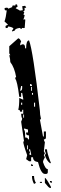

<svg xmlns="http://www.w3.org/2000/svg" viewBox="-20 -871 286 900"><path d="M65.4 -691.4Q72.3 -691.4 79.1 -676.8Q74.2 -668.9 74.2 -658.2L84 -663.1H88.9Q97.7 -663.1 97.7 -644.5H102.5Q102.5 -681.6 116.2 -681.6Q134.8 -633.8 167 -352.5Q167 -333 171.9 -315.4Q171.9 -310.5 167 -310.5L181.6 -231.4H185.5V-254.9H195.3V-226.6Q195.3 -217.8 185.5 -217.8Q185.5 -212.9 190.4 -204.1L185.5 -162.1L190.4 -152.3L185.5 -143.6L190.4 -133.8Q181.6 -119.1 181.6 -111.3Q192.4 -78.1 204.1 -78.1V-64.5Q204.1 -55.7 195.3 -55.7H190.4Q171.9 -55.7 158.2 -111.3Q134.8 -114.3 134.8 -133.8H126V-115.2H116.2L102.5 -125L107.4 -143.6Q88.9 -194.3 88.9 -208H92.8L79.1 -300.8Q84 -310.5 84 -315.4Q79.1 -323.2 79.1 -337.9H88.9V-356.4H84V-347.7H74.2Q74.2 -356.4 65.4 -356.4Q70.3 -371.1 70.3 -412.1L88.9 -403.3V-408.2L84 -435.5H79.1V-417H70.3Q60.5 -493.2 51.8 -501V-504.9Q51.8 -509.8 55.7 -509.8Q47.9 -554.7 28.3 -580.1Q28.3 -593.8 23.4 -612.3H28.3L23.4 -621.1V-654.3ZM121.1 -477.5V-467.8H129.9Q129.9 -477.5 121.1 -477.5ZM79.1 -467.8 74.2 -445.3Q84 -445.3 84 -459V-467.8ZM126 -463.9V-445.3H129.9V-463.9ZM129.9 -435.5V-426.8H134.8V-435.5ZM79.1 -389.6V-379.9H84V-389.6ZM139.6 -389.6V-371.1H144.5V-389.6ZM88.9 -334V-319.3H92.8V-334ZM92.8 -268.6V-263.7Q97.7 -255.9 97.7 -245.1V-226.6Q111.3 -226.6 111.3 -217.8H116.2V-236.3Q102.5 -236.3 102.5 -245.1V-250H111.3V-263.7Q95.7 -268.6 92.8 -268.6ZM107.4 -189.5V-170.9H111.3V-189.5ZM116.2 -170.9V-167Q121.1 -157.2 121.1 -152.3Q116.2 -152.3 116.2 -148.4L126 -143.6V-148.4L121.1 -170.9ZM190.4 -170.9H200.2Q200.2 -154.3 218.8 -106.4H213.9Q198.2 -118.2 190.4 -143.6L195.3 -152.3Q190.4 -161.1 190.4 -170.9ZM126 -101.6Q134.8 -100.6 134.8 -92.8H126ZM129.9 -45.9H139.6Q139.6 -27.3 148.4 -13.7L139.6 -8.8Q129.9 -25.4 129.9 -45.9ZM190.4 -37.1Q196.3 -37.1 218.8 4.9V9.8H213.9Q209 9.8 190.4 -13.7ZM213.9 -22.5H222.7V-13.7Q213.9 -13.7 213.9 -22.5ZM167 -18.6H176.8V-13.7H167ZM37.1 -723.6 36.1 -725.6Q36.1 -728.5 43 -736.3Q42 -743.2 18.6 -747.1L15.6 -740.2L6.8 -739.3L5.9 -748Q5.9 -751 17.6 -754.9Q16.6 -756.8 1 -770.5Q7.8 -788.1 11.7 -822.3H7.8Q2.9 -822.3 2.4 -825.2Q2 -828.1 1 -831.1Q2.9 -835 11.7 -835Q17.6 -835 18.6 -830.1L40 -838.9L36.1 -840.8Q36.1 -844.7 43.9 -845.7L51.8 -844.7V-849.6L59.6 -850.6L62.5 -839.8Q53.7 -835 53.7 -832Q73.2 -822.3 73.2 -821.3L86.9 -823.2L84 -841.8L97.7 -843.8L102.5 -836.9V-835L94.7 -834L95.7 -827.1Q95.7 -818.4 87.9 -817.4Q93.8 -814.5 93.8 -813.5L89.8 -802.7L95.7 -799.8Q92.8 -784.2 88.9 -779.3L93.8 -780.3Q98.6 -780.3 98.6 -778.3L95.7 -740.2L91.8 -739.3L83 -740.2V-736.3H81.1Q74.2 -736.3 73.2 -740.2Q50.8 -737.3 48.8 -727.5Z"/></svg>

Font: Blackcraft
Style: Regular
Weight: 400
Designer: GGBotNet
Foundry: GGBotNet
Version: 1.00